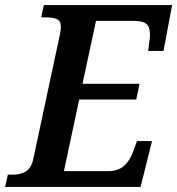

<svg xmlns="http://www.w3.org/2000/svg" viewBox="-51 -734 696 754"><path d="M-31 0 -20 -48H-1Q28 -48 50 -60.5Q72 -73 80 -111L185 -602Q188 -619 188 -630Q188 -652 172 -659Q156 -666 128 -666H111L121 -714H625L591 -534H531L535 -567Q538 -583 538 -598Q538 -628 524 -640Q510 -652 472 -652H326L273 -405H497L484 -343H260L200 -62H374Q413 -62 436 -82.5Q459 -103 471 -137L487 -180H546L501 0Z"/></svg>

Font: Noto Serif SemiCondensed SemiBold
Style: Italic
Weight: 600
Width: 4
Italic angle: -12°
Designer: Monotype Design Team
Foundry: Monotype Imaging Inc.
Version: Version 2.014; ttfautohint (v1.8.4.7-5d5b)